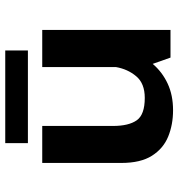

<svg xmlns="http://www.w3.org/2000/svg" viewBox="7 -693 696 750"><g transform="rotate(-90 355.0 -318.0)"><path d="M299.5 10Q243 10 196.5 -9Q150 -28 121.8 -72.2Q93.5 -116.5 93.5 -192V-501H238V-224.5Q238 -163.5 260 -132Q282 -100.5 347.5 -100.5Q404 -100.5 432 -133.8Q460 -167 468 -213V-501H613V0H505L480.5 -69.5Q448.5 -32 403.2 -11Q358 10 299.5 10ZM171 -645.5H533V-557H171Z"/></g></svg>

Font: League Mono SemiBold
Style: Regular
Weight: 600
Width: 6
Designer: Tyler Finck
Foundry: The League of Moveable Type / Tyler Finck
Version: Version 2.300;RELEASE